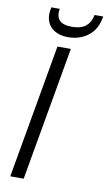

<svg xmlns="http://www.w3.org/2000/svg" viewBox="-98 -939 554 987"><g transform="rotate(10 179.0 -446.0)"><path d="M153 -699H223L100 0H30ZM355 -878Q350 -853 338 -831Q326 -809 306 -792.5Q286 -776 259 -766Q232 -756 198 -756Q165 -756 141.5 -766Q118 -776 104 -792.5Q90 -809 85 -831.5Q80 -854 85 -879L87 -892H131Q124 -854 142 -833Q160 -812 208 -812Q256 -812 281 -833Q306 -854 313 -892H358Z"/></g></svg>

Font: SVN-Poppins Light
Style: Italic
Weight: 300
Italic angle: -10°
Designer: Ninad Kale (Devanagari), Jonny Pinhorn (Latin)
Foundry: Indian Type Foundry
Version: Version 3.002 2017; ttfautohint (v1.8.3)